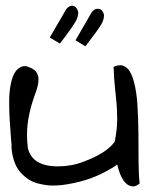

<svg xmlns="http://www.w3.org/2000/svg" viewBox="-20 -663 548 684"><path d="M21.5 -129.9Q21.5 -145.5 19 -173.3Q16.6 -201.2 14.6 -234.4Q12.7 -267.6 12.7 -301.8Q12.7 -335.9 18.6 -364.3Q31.2 -427.7 71.3 -427.7Q98.6 -419.9 107.9 -408.2Q117.2 -396.5 117.2 -379.4Q117.2 -362.3 108.4 -336.9Q76.2 -252 76.2 -183.6Q76.2 -161.1 79.1 -135.7Q94.7 -70.3 186.5 -70.3Q234.4 -70.3 277.3 -86.9Q359.4 -117.2 388.7 -158.2Q397.5 -203.1 397.5 -236.8Q397.5 -270.5 395 -296.9Q392.6 -323.2 389.2 -355Q385.7 -386.7 384.8 -424.8Q397.5 -430.7 409.7 -430.7Q421.9 -430.7 435.1 -418Q448.2 -405.3 457.5 -370.1Q466.8 -335 469.7 -287.6Q472.7 -240.2 473.1 -189.5Q473.6 -138.7 473.6 -91.3Q473.6 -43.9 477.5 -9.8Q465.8 1 455.1 1Q416 1 397.5 -77.1Q384.8 -66.4 354.5 -50.8Q290 -15.6 202.1 -3.9Q185.5 -2 165 -2Q144.5 -2 113.8 -9.8Q83 -17.6 55.7 -45.9Q28.3 -74.2 21.5 -129.9ZM209 -618.2Q220.7 -642.6 237.3 -642.6Q245.1 -642.6 251 -635.7Q256.8 -628.9 258.8 -620.1Q258.8 -602.5 249 -585.9Q233.4 -559.6 193.4 -507.8L157.2 -529.3ZM350.6 -609.4Q350.6 -592.8 340.8 -576.2Q328.1 -554.7 284.2 -498L249 -519.5L299.8 -607.4Q311.5 -631.8 328.6 -631.8Q345.7 -631.8 350.6 -609.4Z"/></svg>

Font: Architects Daughter
Style: Regular
Weight: 400
Designer: Kimberly Geswein
Foundry: Kimberly Geswein
Version: Version 1.002 2010